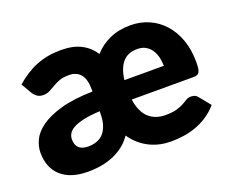

<svg xmlns="http://www.w3.org/2000/svg" viewBox="-93 -677 1000 833"><g transform="rotate(-20 407.0 -260.0)"><path d="M321 -221.5Q274.5 -219 244.5 -212.2Q214.5 -205.5 197 -195.5Q179.5 -185.5 172.8 -173.2Q166 -161 166 -148Q166 -121 180.5 -107.8Q195 -94.5 223 -94.5Q244 -94.5 262 -100.8Q280 -107 293 -121Q306 -135 313.5 -157.8Q321 -180.5 321 -213.5ZM650 -311.5Q650 -330 645.8 -349.2Q641.5 -368.5 631.8 -384Q622 -399.5 605.8 -409.5Q589.5 -419.5 566 -419.5Q522 -419.5 498.2 -391.8Q474.5 -364 468 -311.5ZM469 -221.5Q478 -162 508 -135Q538 -108 584 -108Q617.5 -108 637.2 -114Q657 -120 669.8 -127Q682.5 -134 691.8 -140Q701 -146 714 -146Q735.5 -146 745 -132.5L787 -81Q763 -53.5 735.8 -36.2Q708.5 -19 680 -9.2Q651.5 0.5 623.2 4.2Q595 8 569 8Q543.5 8 518.5 2.8Q493.5 -2.5 470.5 -13.8Q447.5 -25 427.2 -42.5Q407 -60 390.5 -84Q374.5 -60 352.2 -42.5Q330 -25 303.5 -13.8Q277 -2.5 247 2.8Q217 8 185 8Q105 8 61.5 -31Q18 -70 18 -140.5Q18 -168.5 32 -198Q46 -227.5 80.5 -252.2Q115 -277 173.5 -293.8Q232 -310.5 321 -312.5V-324Q321 -369.5 302.2 -392Q283.5 -414.5 249 -414.5Q221.5 -414.5 204 -407.8Q186.5 -401 172.8 -392.8Q159 -384.5 146 -377.8Q133 -371 115 -371Q99 -371 88 -379Q77 -387 70 -398L42 -446.5Q89 -488 140 -508.2Q191 -528.5 252 -528.5Q309 -528.5 346.2 -509Q383.5 -489.5 405 -455Q434 -488 476 -507.2Q518 -526.5 573 -526.5Q619 -526.5 658.5 -509Q698 -491.5 726.8 -459.2Q755.5 -427 771.8 -381.2Q788 -335.5 788 -279Q788 -261.5 786.5 -250.5Q785 -239.5 781.2 -233Q777.5 -226.5 771 -224Q764.5 -221.5 754 -221.5Z"/></g></svg>

Font: Lato 2
Style: Regular
Weight: 900
Designer: Lukasz Dziedzic with Adam Twardoch and Botio Nikoltchev
Foundry: tyPoland Lukasz Dziedzic
Version: Version 2.015; 2015-08-06; http://www.latofonts.com/